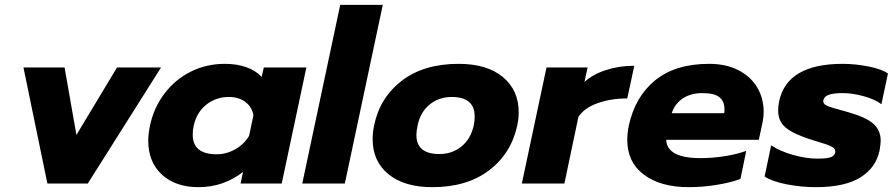

<svg xmlns="http://www.w3.org/2000/svg" viewBox="-20 -759 3704 794"><path d="M77 -480H247L296 -201L464 -480H646L343 0H176Z M593 -178Q593 -202 600 -239Q616 -314 660.5 -372.5Q705 -431 769.5 -463Q834 -495 910 -495Q960 -495 999 -481Q1038 -467 1062 -441L1071 -480H1247L1145 0H975L985 -48Q904 15 801 15Q706 15 649.5 -37Q593 -89 593 -178ZM1010 -197 1028 -282Q1022 -317 994.5 -337.5Q967 -358 927 -358Q873 -358 833 -326Q793 -294 781 -239Q777 -222 777 -202Q777 -121 876 -121Q916 -121 952.5 -141.5Q989 -162 1010 -197Z M1387 -739H1563L1406 0H1230Z M1521 -183Q1521 -210 1527 -240Q1551 -356 1642 -425.5Q1733 -495 1877 -495Q1994 -495 2059.5 -440.5Q2125 -386 2125 -295Q2125 -269 2119 -240Q2094 -124 2002.5 -54.5Q1911 15 1768 15Q1652 15 1586.5 -38.5Q1521 -92 1521 -183ZM1939 -240Q1943 -257 1943 -277Q1943 -358 1848 -358Q1795 -358 1756.5 -326.5Q1718 -295 1707 -240Q1702 -217 1702 -201Q1702 -122 1797 -122Q1850 -122 1888.5 -153.5Q1927 -185 1939 -240Z M2240 -480H2410L2397 -420Q2432 -452 2486.5 -469.5Q2541 -487 2603 -487L2574 -352Q2508 -352 2453 -333Q2398 -314 2372 -276L2314 0H2138Z M2574 -181Q2574 -208 2580 -238Q2606 -359 2689.5 -427Q2773 -495 2913 -495Q2982 -495 3033 -469Q3084 -443 3111 -398Q3138 -353 3138 -297Q3138 -273 3132 -246L3118 -181H2735Q2738 -105 2878 -105Q2925 -105 2976 -113Q3027 -121 3066 -135L3042 -19Q3002 -4 2944 5.5Q2886 15 2828 15Q2712 15 2643 -36.5Q2574 -88 2574 -181ZM2975 -291Q2976 -297 2976 -307Q2976 -340 2955 -357Q2934 -374 2884 -374Q2836 -374 2803 -351.5Q2770 -329 2758 -291Z M3142 -29 3169 -158Q3205 -134 3259 -118.5Q3313 -103 3361 -103Q3396 -103 3413 -108Q3430 -113 3434 -128Q3436 -140 3427 -147.5Q3418 -155 3392.5 -163.5Q3367 -172 3333 -182Q3261 -205 3229.5 -231Q3198 -257 3198 -302Q3198 -321 3202 -340Q3235 -495 3465 -495Q3517 -495 3572 -484Q3627 -473 3652 -455L3625 -328Q3599 -348 3552.5 -361Q3506 -374 3463 -374Q3429 -374 3409 -367.5Q3389 -361 3385 -345Q3382 -330 3399.5 -322Q3417 -314 3463 -302Q3468 -301 3474.5 -299Q3481 -297 3488 -295Q3562 -274 3592 -247Q3622 -220 3622 -177Q3622 -162 3617 -135Q3602 -65 3537.5 -25Q3473 15 3353 15Q3295 15 3234.5 3.5Q3174 -8 3142 -29Z"/></svg>

Font: Prompt Bold
Style: Bold Italic
Weight: 700
Italic angle: -12°
Designer: Katatrad Team
Foundry: CadsonDemak
Version: Version 1.000